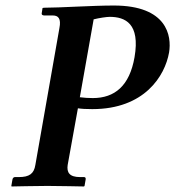

<svg xmlns="http://www.w3.org/2000/svg" viewBox="-20 -674 677 695"><path d="M108 -77C103 -45 86 -33 48 -33H34C30 -33 26 -30 25 -24L21 -1L22 1C22 1 115 -1 152 -1C187 -1 284 1 284 1L286 -1L290 -24C291 -30 289 -33 284 -33H270C231 -33 221 -50 225 -77L262 -282C275 -280 291 -279 314 -279C503 -279 577 -399 592 -484C602 -544 585 -654 392 -654C315 -654 196 -646 139 -646L134 -645L131 -626C130 -622 133 -618 140 -618H171C191 -618 202 -607 195 -572ZM319 -604C339 -609 366 -613 377 -613C433 -613 488 -589 467 -467C449 -363 395 -319 316 -319C302 -319 283 -320 269 -322Z"/></svg>

Font: Linux Libertine O
Style: Bold Italic
Weight: 700
Italic angle: -11.5°
Designer: Philipp H. Poll
Foundry: Philipp H. Poll
Version: Version 4.1.0